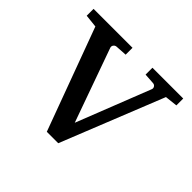

<svg xmlns="http://www.w3.org/2000/svg" viewBox="-121 -627 771 771"><g transform="rotate(45 264.5 -241.0)"><path d="M519 -442.9 465.8 -437 291 0H226.1L64.9 -437L9.8 -442.9V-481.9H231V-442.9L183.1 -439.9Q174.8 -439.5 169.9 -432.9Q165 -426.3 168 -418L279.8 -105L402.8 -418Q406.2 -425.8 401.9 -432.6Q397.5 -439.5 389.2 -439.9L344.2 -442.9V-481.9H519Z"/></g></svg>

Font: Charis
Style: Regular
Weight: 400
Designer: Walt Agee, Miriam Martin, Annie Olsen, Victor Gaultney, Lorna Priest, Alan Ward, Bob Hallissy, Martin Hosken, Sharon Cor
Foundry: SIL Global
Version: Version 7.000